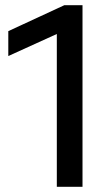

<svg xmlns="http://www.w3.org/2000/svg" viewBox="-20 -720 429 740"><path d="M199 0H298V-700H228L12 -600V-504L199 -589Z"/></svg>

Font: Chess Sans Medium
Style: Regular
Weight: 500
Designer: Wolf Bōese
Foundry: Wolf Bōese
Version: Version 7.223;Glyphs 3.3 (3306)